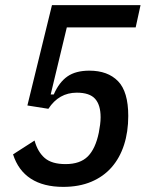

<svg xmlns="http://www.w3.org/2000/svg" viewBox="-20 -718 580 750"><path d="M510 -611H241L178 -349H190Q211 -397 243.5 -419.5Q276 -442 329 -442Q401 -442 441 -401Q481 -360 481 -265Q481 -203 464.5 -152Q448 -101 416 -64.5Q384 -28 336.5 -8Q289 12 227 12Q150 12 100.5 -20Q51 -52 31 -115L115 -169Q127 -125 154.5 -101Q182 -77 236 -77Q293 -77 323 -107Q353 -137 366 -200Q369 -216 371 -231Q373 -246 373 -260Q373 -308 351.5 -332Q330 -356 280 -356Q210 -356 169 -293L87 -306L183 -698H529Z"/></svg>

Font: IBM Plex Sans Cond Medm
Style: Italic
Weight: 500
Width: 3
Italic angle: -11°
Designer: Mike Abbink, Paul van der Laan, Pieter van Rosmalen
Foundry: Bold Monday
Version: Version 1.3